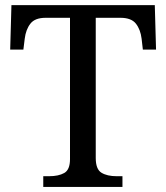

<svg xmlns="http://www.w3.org/2000/svg" viewBox="-20 -734 653 754"><path d="M453.1 -664.1H356V-113.8Q356 -69.3 378.4 -55.7Q400.9 -42 438 -42H460.9V0H149.9V-42H172.9Q210 -42 232.4 -54.7Q254.9 -67.4 254.9 -108.9V-664.1H159.2Q117.2 -664.1 99.4 -641.1Q81.5 -618.2 77.1 -582L71.8 -539.1H20L24.9 -713.9H587.9L592.8 -539.1H541L536.1 -582Q531.7 -618.2 513.7 -641.1Q495.6 -664.1 453.1 -664.1Z"/></svg>

Font: Koh Santepheap
Style: Regular
Weight: 400
Designer: Danh Hong
Version: Version 2.002; ttfautohint (v1.8.3)